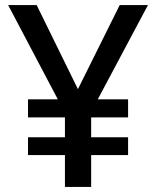

<svg xmlns="http://www.w3.org/2000/svg" viewBox="-20 -734 615 754"><path d="M286 -384 450 -714H561L364 -344H483V-273H338V-195H483V-125H338V0H235V-125H90V-195H235V-273H90V-344H207L12 -714H124Z"/></svg>

Font: Noto Sans Khmer UI Medium
Style: Regular
Weight: 500
Designer: Danh Hong and the Monotype Design Team
Foundry: Monotype Imaging Inc.
Version: Version 2.002; ttfautohint (v1.8.4.7-5d5b)